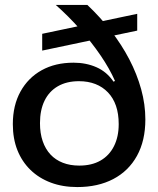

<svg xmlns="http://www.w3.org/2000/svg" viewBox="-20 -749 641 778"><path d="M293 9Q234 9 186 -9Q138 -27 103.5 -60.5Q69 -94 50.5 -140.5Q32 -187 32 -246Q32 -322 63 -378Q94 -434 149 -464.5Q204 -495 278 -495Q329 -495 371 -476.5Q413 -458 440 -418L446 -421Q424 -471 387.5 -524.5Q351 -578 304.5 -630.5Q258 -683 206 -729H334Q386 -680 429.5 -624Q473 -568 504 -508.5Q535 -449 552 -387.5Q569 -326 569 -265Q569 -179 535 -117.5Q501 -56 439 -23.5Q377 9 293 9ZM301 -78Q352 -78 387.5 -98.5Q423 -119 442 -157Q461 -195 461 -246Q461 -288 450 -320Q439 -352 417.5 -374.5Q396 -397 366.5 -408.5Q337 -420 300 -420Q250 -420 214.5 -399.5Q179 -379 160.5 -341Q142 -303 142 -250Q142 -209 153 -177Q164 -145 184.5 -123Q205 -101 234.5 -89.5Q264 -78 301 -78ZM151 -544V-612L536 -693V-625Z"/></svg>

Font: Mona Sans SemiExpanded Medium
Style: Regular
Weight: 500
Width: 6
Designer: Deni Anggara
Foundry: GitHub
Version: Version 2.000